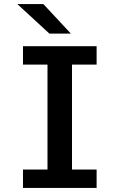

<svg xmlns="http://www.w3.org/2000/svg" viewBox="-20 -928 590 948"><path d="M93.5 0V-91H214.5V-609H93.5V-700H457V-609H335.5V-91H457V0ZM224 -762 65.5 -908H194L330 -762Z"/></svg>

Font: Trispace SemiCondensed Medium
Style: Regular
Weight: 500
Width: 4
Designer: Tyler Finck
Foundry: Etcetera Type Company
Version: Version 1.210; ttfautohint (v1.8.3)